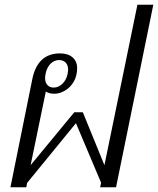

<svg xmlns="http://www.w3.org/2000/svg" viewBox="-20 -789 666 809"><path d="M117 -460Q140 -564 233 -564Q266 -564 285.5 -547.5Q305 -531 305 -502Q305 -469 290.5 -444.5Q276 -420 253.5 -407Q231 -394 209 -394Q188 -394 173 -403L109 -93L293 -316H329L420 -93L559 -769H626L469 0H402L406 -19L300 -270L94 -18L91 0H24ZM265 -478Q267 -490 267 -495Q267 -515 256.5 -525.5Q246 -536 229 -536Q209 -536 193.5 -521Q178 -506 172 -478Q170 -466 170 -460Q170 -441 180 -430.5Q190 -420 206 -420Q226 -420 242.5 -435.5Q259 -451 265 -478Z"/></svg>

Font: Trirong Light
Style: Italic
Weight: 300
Italic angle: -12°
Designer: Katatrad Team
Foundry: CadsonDemak
Version: Version 1.001